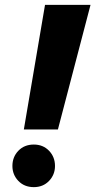

<svg xmlns="http://www.w3.org/2000/svg" viewBox="-20 -760 392 789"><path d="M78 -228 165 -740H352L218 -228ZM119 9Q80 9 55.5 -16.5Q31 -42 31 -78Q31 -115 55.5 -140.5Q80 -166 119 -166Q157 -166 181.5 -140.5Q206 -115 206 -78Q206 -42 181.5 -16.5Q157 9 119 9Z"/></svg>

Font: Be Vietnam Pro ExtraBold
Style: Italic
Weight: 800
Italic angle: -12°
Designer: Lam Bao, Tony Le, Vietanh Nguyen
Foundry: Yellow Type Foundry
Version: Version 1.002; ttfautohint (v1.8.3)